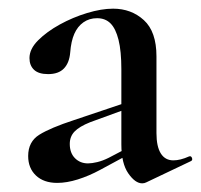

<svg xmlns="http://www.w3.org/2000/svg" viewBox="-20 -415 464 443"><path d="M317 6Q313 8 308 8Q292 8 276 -15Q260 -38 260 -82V-255Q260 -297 253.5 -323Q247 -349 235 -361Q223 -373 204 -373Q186 -373 172.5 -363.5Q159 -354 151.5 -337Q144 -320 142 -294Q140 -270 127.5 -257Q115 -244 91 -244Q69 -244 58.5 -254Q48 -264 48 -281Q48 -302 68 -322Q88 -342 118 -358.5Q148 -375 181 -385Q214 -395 241 -395Q283 -395 312 -368.5Q341 -342 341 -285V-108Q341 -77 351 -61Q361 -45 380 -45Q396 -45 416 -54Q421 -56 423 -50.5Q425 -45 420 -43ZM112 7Q81 7 63 -10Q45 -27 45 -55Q45 -88 70.5 -104Q96 -120 151 -138L270 -178L273 -164L188 -133Q163 -123 152 -111.5Q141 -100 141 -83Q141 -62 153 -50Q165 -38 183 -38Q192 -38 204.5 -41Q217 -44 231 -51L296 -85L298 -70L211 -23Q185 -9 159.5 -1Q134 7 112 7Z"/></svg>

Font: Cormorant Light SemiBold
Style: Regular
Weight: 600
Version: Version 4.000